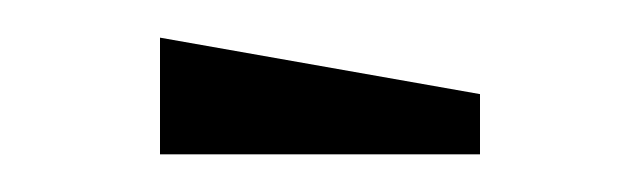

<svg xmlns="http://www.w3.org/2000/svg" viewBox="-20 -770 340 102"><path d="M235 -720V-688H65V-750Z"/></svg>

Font: Exetegue
Style: Regular
Weight: 400
Designer: Fábio Duarte Martins
Foundry: Fábio Duarte Martins
Version: Version 0.001